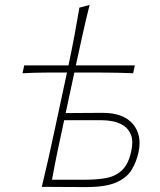

<svg xmlns="http://www.w3.org/2000/svg" viewBox="-20 -760 649 781"><path d="M150 0Q163.5 -56.5 175.5 -108.8Q187.5 -161 200 -220.5L252.5 -465H248Q205.5 -465 160.8 -464.8Q116 -464.5 71.5 -462L78.5 -494H258.5Q272 -557.5 283 -616.2Q294 -675 303 -729L344.5 -740Q329 -678.5 315.8 -618.5Q302.5 -558.5 288.5 -494H528.5L521.5 -462Q465 -464.5 406 -464.8Q347 -465 291 -465H282.5L247 -300Q278.5 -300 320.5 -300.5Q362.5 -301 397.5 -301Q481.5 -301 520 -256.2Q558.5 -211.5 543.5 -141Q535 -101.5 515.5 -69.2Q496 -37 453 -18Q410 1 329.5 1Q280 1 231.5 0.5Q183 0 150 0ZM191.5 -29H328.5Q375 -29 412.8 -36Q450.5 -43 476.8 -68Q503 -93 514 -146Q522.5 -185 513.5 -209.5Q504.5 -234 485 -247.5Q465.5 -261 441.2 -266Q417 -271 395 -271H241Q226.5 -204.5 214.5 -147Q202.5 -89.5 191.5 -29Z"/></svg>

Font: Commissioner Flair Thin
Style: Italic
Weight: 100
Italic angle: -12°
Designer: Kostas Bartsokas
Foundry: Kostas Bartsokas
Version: Version 1.000; ttfautohint (v1.8.3)